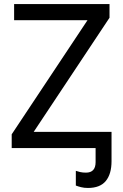

<svg xmlns="http://www.w3.org/2000/svg" viewBox="-20 -734 612 952"><path d="M416 198Q397 198 381.5 194Q366 190 356 186V113Q364 116 377 119Q390 122 406 122Q454 122 454 70V0H38V-68L414 -634H50V-714H523V-646L147 -80H533V65Q533 129 504.5 163.5Q476 198 416 198Z"/></svg>

Font: Noto Sans
Style: Regular
Weight: 400
Designer: Monotype Design Team
Foundry: Monotype Imaging Inc.
Version: Version 2.007